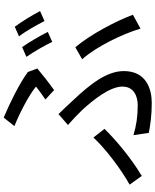

<svg xmlns="http://www.w3.org/2000/svg" viewBox="79 -884 842 1040"><g transform="rotate(-90 500.0 -364.0)"><path d="M481 -539 532 -492C569 -518 626 -563 649 -583L630 -634C571 -678 460 -733 383 -765L337 -707C414 -676 508 -626 551 -590C536 -578 508 -557 481 -539ZM288 -62 300 21C345 30 399 37 463 37C535 37 635 9 635 -114C635 -204 569 -292 475 -391C452 -416 427 -443 402 -468L343 -417C370 -393 401 -364 423 -341C479 -280 551 -190 551 -122C551 -58 496 -39 450 -39C387 -39 339 -47 288 -62ZM865 -24 940 -65C908 -153 833 -296 764 -377L699 -340C768 -263 837 -119 865 -24ZM322 -219 275 -279C219 -217 102 -128 20 -83L67 -17C164 -75 264 -159 322 -219ZM765 -665 712 -642C739 -603 774 -543 793 -502L847 -526C827 -567 791 -628 765 -665ZM875 -705 823 -682C852 -645 884 -587 906 -544L960 -568C941 -605 903 -668 875 -705Z"/></g></svg>

Font: Noto Sans KR
Style: Regular
Weight: 400
Designer: Ryoko NISHIZUKA 西塚涼子 (kana, bopomofo & ideographs); Paul D. Hunt (Latin, Greek & Cyrillic); Sandoll Communications 산돌커뮤니
Foundry: Adobe
Version: Version 2.004;hotconv 1.0.118;makeotfexe 2.5.65603